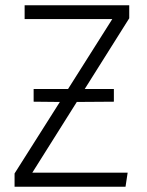

<svg xmlns="http://www.w3.org/2000/svg" viewBox="-20 -705 556 725"><path d="M468 -685H73V-633H404L237 -369H107V-321L206 -320L35 -50V0H454L462 -53H102L270 -320L410 -321V-369H300L468 -636Z"/></svg>

Font: FiraGO Light
Style: Regular
Weight: 300
Designer: bBox Type
Foundry: bBox Type GmbH
Version: Version 1.001;PS 001.001;hotconv 1.0.88;makeotf.lib2.5.64775